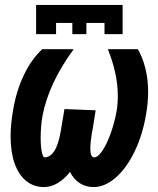

<svg xmlns="http://www.w3.org/2000/svg" viewBox="-20 -745 640 779"><path d="M126.5 -725H477.5V-606.5H404V-652H330.5V-606.5H273.5V-652H207.5V-606.5H126.5ZM23 -192Q23 -242 33.5 -300.5Q46.5 -377 76.8 -440.5Q107 -504 151.5 -545.5H279Q177 -406.5 152 -273Q145 -231 145 -186.5Q145 -151.5 149.5 -129Q154 -106.5 161 -106.5Q183 -106.5 199.8 -131.5Q216.5 -156.5 226 -210L241.5 -302.5L368 -297.5L363 -266Q357.5 -227 352 -200.5Q346.5 -166 346.5 -142.5Q346.5 -123 350.5 -114.8Q354.5 -106.5 362.5 -106.5Q376.5 -106.5 394 -131.5Q411.5 -156.5 427.5 -199.5Q443.5 -242.5 453 -293.5Q458 -323 458 -356Q458 -445.5 417.5 -545.5H539Q559 -512 570 -467.2Q581 -422.5 581 -371Q581 -328.5 572.5 -280Q558 -195 525 -128Q492 -61 448.5 -23.5Q405 14 359.5 14Q327.5 14 303 -2.2Q278.5 -18.5 264 -47.5Q241.5 -18.5 214 -2.2Q186.5 14 158.5 14Q116.5 14 86 -11Q55.5 -36 39.2 -82.2Q23 -128.5 23 -192Z"/></svg>

Font: JuliaMono ExtraBold
Style: Italic
Weight: 800
Italic angle: -9°
Monospace: yes
Designer: cormullion
Foundry: corm
Version: Version 0.057; ttfautohint (v1.8.4)